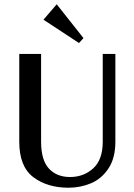

<svg xmlns="http://www.w3.org/2000/svg" viewBox="-20 -865 628 897"><path d="M519 -203Q519 -126 486.5 -77.5Q454 -29 404.5 -8.5Q355 12 300 12Q201 12 135.5 -37.5Q70 -87 70 -203V-613H172V-203Q172 -117 208.5 -77.5Q245 -38 307 -38Q371 -38 415.5 -78.5Q460 -119 460 -203V-613H519ZM349 -664 183 -773 245 -845 370 -687Z"/></svg>

Font: Arya
Style: Regular
Weight: 400
Designer: Eduardo Rodriguez Tunni, Modular Infotech
Foundry: Eduardo Rodriguez Tunni, Modular Infotech
Version: Version 1.002